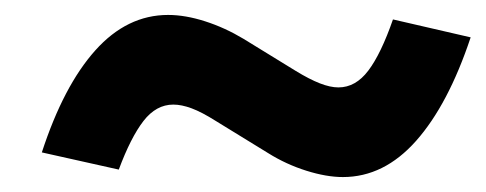

<svg xmlns="http://www.w3.org/2000/svg" viewBox="-20 -498 650 257"><path d="M139 -271 36 -294Q65 -383 107.5 -430.5Q150 -478 205 -478Q228 -478 254.5 -469.5Q281 -461 306 -446L376 -403Q394 -392 408 -386.5Q422 -381 433 -381Q456 -381 473 -403.5Q490 -426 506 -472L610 -448Q580 -358 537 -309.5Q494 -261 439 -261Q417 -261 390 -269.5Q363 -278 339 -293L269 -336Q250 -348 236.5 -353Q223 -358 212 -358Q189 -358 172 -336Q155 -314 139 -271Z"/></svg>

Font: Red Hat Mono
Style: Italic
Weight: 400
Italic angle: -12°
Monospace: yes
Designer: Pentagram, MCKL
Foundry: MCKL
Version: Version 1.030